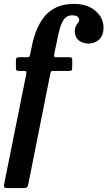

<svg xmlns="http://www.w3.org/2000/svg" viewBox="-42 -813 550 983"><path d="M-20.5 128 92 -431.5Q94.5 -444 91.8 -447Q89 -450 76 -450H54.5Q45.5 -450 42.5 -452.8Q39.5 -455.5 39.5 -466V-499.5Q39.5 -513 43 -516.5Q46.5 -520 59 -520H94Q105 -520 107.8 -522.2Q110.5 -524.5 112 -533.5L120 -572Q141.5 -682 194 -737.5Q246.5 -793 335 -793Q406.5 -793 447.2 -757Q488 -721 488 -671.5Q488 -632.5 466 -611.2Q444 -590 411.5 -590Q381 -590 361 -606.5Q341 -623 341 -651.5Q341 -669 346.5 -679.2Q352 -689.5 357.8 -696.8Q363.5 -704 363.5 -712.5Q363.5 -720.5 354.8 -727.5Q346 -734.5 327 -734.5Q298.5 -734.5 283.2 -711Q268 -687.5 258.8 -645.8Q249.5 -604 238.5 -550L235.5 -534.5Q234 -526.5 235.8 -523.2Q237.5 -520 247 -520H312Q322 -520 325 -516.5Q328 -513 328 -501.5L327.5 -467Q327.5 -456 324.5 -453Q321.5 -450 311.5 -450H233.5Q222.5 -450 220 -447.5Q217.5 -445 215.5 -435.5L102.5 131.5Q100 143.5 95 146.8Q90 150 75.5 150H-1Q-17.5 150 -20.2 145.2Q-23 140.5 -20.5 128Z"/></svg>

Font: Besley* Narrow Semi
Style: Italic
Weight: 600
Width: 4
Italic angle: -13°
Designer: Owen Earl
Foundry: indestructible type*
Version: Version 3.000; ttfautohint (v1.8.3)